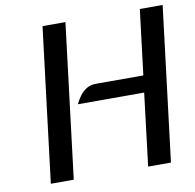

<svg xmlns="http://www.w3.org/2000/svg" viewBox="-81 -809 903 891"><g transform="rotate(-10 371.0 -363.5)"><path d="M546 0 587.5 -341.5H275Q284.5 -361.5 298 -379.8Q311.5 -398 330.2 -409.2Q349 -420.5 374 -420.5H597.5L635 -727H742.5L653.5 0ZM87.5 0 176.5 -727H284.5L195.5 0Z"/></g></svg>

Font: Expletus Sans Medium
Style: Italic
Weight: 500
Italic angle: -7°
Version: Version 7.500